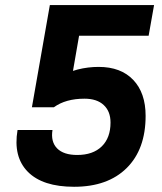

<svg xmlns="http://www.w3.org/2000/svg" viewBox="-20 -713 626 743"><path d="M266.6 9.8Q145 9.8 87.6 -48.3Q30.3 -106.4 47.9 -210H183.1Q175.8 -164.6 200.9 -138.9Q226.1 -113.3 278.8 -113.3Q339.8 -113.3 373.8 -146.5Q407.7 -179.7 407.7 -238.8Q407.7 -282.2 381.3 -306.6Q355 -331.1 307.1 -331.1Q233.9 -331.1 188.5 -297.9L187.5 -405.3Q241.2 -434.1 280.8 -444.1Q320.3 -454.1 361.8 -454.1Q447.8 -454.1 495.6 -403.8Q543.5 -353.5 543.5 -264.6Q543.5 -135.3 470.2 -62.7Q397 9.8 266.6 9.8ZM103.5 -297.9 172.9 -693.4H306.6L254.4 -392.6L188.5 -297.9ZM208.5 -574.7 220.7 -693.4H576.2L555.2 -574.7Z"/></svg>

Font: Cascadia Mono NF
Style: Italic
Weight: 400
Italic angle: -10°
Monospace: yes
Designer: Aaron Bell
Foundry: Saja Typeworks
Version: Version 2404.023